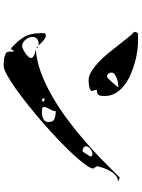

<svg xmlns="http://www.w3.org/2000/svg" viewBox="116 -870 768 1040"><g transform="rotate(90 500.0 -350.0)"><path d="M153 -700Q154 -702 156.5 -707Q159 -712 160 -713Q164 -714 178.5 -714Q193 -714 197 -714Q221 -714 253 -710Q285 -706 318.5 -696.5Q352 -687 384.5 -673Q417 -659 443 -638.5Q469 -618 484.5 -592Q500 -566 500 -533Q500 -508 494 -499.5Q488 -491 468 -491Q467 -489 467 -486Q467 -480 467 -480Q467 -479 470 -473.5Q473 -468 473 -467Q473 -459 465.5 -455Q458 -451 448.5 -449Q439 -447 429 -446.5Q419 -446 415 -446Q392 -446 368 -460.5Q344 -475 319.5 -497.5Q295 -520 272 -548Q249 -576 227.5 -603.5Q206 -631 187 -655Q168 -679 153 -693ZM160 -207Q162 -212 165.5 -213Q169 -214 174 -214Q180 -214 187.5 -209.5Q195 -205 202.5 -198.5Q210 -192 216.5 -185Q223 -178 227 -173Q211 -179 195.5 -170Q180 -161 180 -143Q180 -123 195 -104.5Q210 -86 231 -86Q236 -86 246.5 -91Q257 -96 267.5 -103Q278 -110 286 -118.5Q294 -127 294 -133Q294 -141 288 -145.5Q282 -150 274.5 -153Q267 -156 259 -157.5Q251 -159 247 -160Q308 -164 372 -187.5Q436 -211 499.5 -247.5Q563 -284 624.5 -329.5Q686 -375 742.5 -424Q799 -473 849 -522Q899 -571 940 -613Q941 -614 943 -614Q946 -614 947 -613Q949 -613 954 -610Q959 -607 960 -607L962 -605Q944 -605 930 -592.5Q916 -580 906 -562.5Q896 -545 889.5 -525.5Q883 -506 880 -493L887 -480Q887 -479 890 -476.5Q893 -474 893 -473Q893 -458 872.5 -429.5Q852 -401 818 -364Q784 -327 739.5 -284.5Q695 -242 647 -200Q599 -158 550.5 -119.5Q502 -81 460 -51Q418 -21 385.5 -3.5Q353 14 337 14Q330 14 317 13.5Q304 13 291.5 10.5Q279 8 269.5 2.5Q260 -3 260 -13V-37Q259 -37 256.5 -39Q254 -41 253 -40Q253 -39 252 -37Q251 -35 250 -33Q248 -30 247 -27Q246 -26 243 -26Q241 -26 240 -27Q203 -60 181.5 -94.5Q160 -129 160 -180ZM447 -607Q441 -607 428.5 -605Q416 -603 404 -598.5Q392 -594 382.5 -587Q373 -580 373 -570Q373 -561 379 -553.5Q385 -546 394 -546Q395 -546 397.5 -546Q400 -546 400 -547Q405 -552 412.5 -559.5Q420 -567 427.5 -575.5Q435 -584 442 -592.5Q449 -601 453 -607ZM963 -605Q963 -605 962 -605ZM827 -457Q827 -463 822.5 -465Q818 -467 813 -467Q808 -467 801 -464Q794 -461 787.5 -456Q781 -451 776.5 -445Q772 -439 772 -433Q772 -424 780 -418.5Q788 -413 797 -413H800Q802 -415 805.5 -420.5Q809 -426 813.5 -433Q818 -440 821.5 -445.5Q825 -451 827 -453ZM590 -193Q608 -193 624.5 -201Q641 -209 641 -229Q641 -255 622.5 -261.5Q604 -268 582 -268Q582 -258 578.5 -249.5Q575 -241 570.5 -233.5Q566 -226 562.5 -218.5Q559 -211 559 -203Q559 -195 571.5 -194Q584 -193 590 -193ZM520 -193Q522 -193 527 -195.5Q532 -198 533 -200Q522 -208 512 -208Q512 -205 514 -199Q516 -193 520 -193ZM233 -167Q233 -170 237 -170Q241 -170 240 -167Q239 -164 236.5 -164Q234 -164 233 -167Z"/></g></svg>

Font: Genkaimincho
Style: Regular
Weight: 800
Designer: Dr. Ken Lunde (project architect, glyph set definition & overall production); Masataka HATTORI \u670D \u90E8 \u6B63 \u8C
Foundry: Adobe Systems Incorporated
Version: Version 1.00